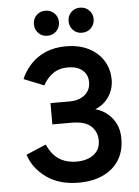

<svg xmlns="http://www.w3.org/2000/svg" viewBox="-61 -956 737 1015"><g transform="rotate(-5 308.0 -448.5)"><path d="M315 12Q213 12 145 -36.5Q77 -85 53 -159L159 -204Q182.5 -150 221 -125Q259.5 -100 315 -100Q370.5 -100 405.2 -126.5Q440 -153 440 -201Q440 -247 408.2 -277Q376.5 -307 305 -307H203V-420H305Q339 -420 364 -431.8Q389 -443.5 402.5 -464.2Q416 -485 416 -512Q416 -552.5 388 -576.2Q360 -600 311 -600Q262.5 -600 229.8 -575.8Q197 -551.5 179 -516L72 -559Q90.5 -602.5 123.2 -637.2Q156 -672 202.8 -692Q249.5 -712 310 -712Q380 -712 430.8 -686Q481.5 -660 508.8 -615.5Q536 -571 536 -515Q536 -467 510 -426.8Q484 -386.5 436 -367Q489.5 -353 524.8 -309Q560 -265 560 -201Q560 -134 529.8 -86.2Q499.5 -38.5 444.5 -13.2Q389.5 12 315 12ZM218 -776Q189.5 -776 170.8 -795.2Q152 -814.5 152 -843Q152 -871 170.8 -890Q189.5 -909 218 -909Q246.5 -909 265.8 -890Q285 -871 285 -843Q285 -814.5 265.8 -795.2Q246.5 -776 218 -776ZM402 -776Q373.5 -776 354.8 -795.2Q336 -814.5 336 -843Q336 -871 354.8 -890Q373.5 -909 402 -909Q430.5 -909 449.8 -890Q469 -871 469 -843Q469 -814.5 449.8 -795.2Q430.5 -776 402 -776Z"/></g></svg>

Font: Overpass Mono Light
Style: Regular
Weight: 300
Monospace: yes
Designer: Delve Withrington, Dave Bailey
Foundry: Delve Fonts LLC
Version: Version 4.000